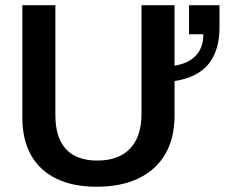

<svg xmlns="http://www.w3.org/2000/svg" viewBox="-20 -708 878 738"><path d="M351.6 9.8Q261.2 9.8 197.3 -21Q133.3 -51.8 99.6 -111.1Q65.9 -170.4 65.9 -255.4V-688H192.9V-265.1Q192.9 -178.7 233.6 -134.8Q274.4 -90.8 354 -90.8Q436 -90.8 480 -137Q523.9 -183.1 523.9 -270.5V-688H650.9V-455.6Q705.6 -464.4 733.6 -495.1Q761.7 -525.9 761.7 -576.2H706.5V-688H823.7V-602.5Q823.7 -514.6 782 -462.4Q740.2 -410.2 650.9 -396.5V-263.2Q650.9 -176.8 615.2 -115.7Q579.6 -54.7 512.7 -22.5Q445.8 9.8 351.6 9.8Z"/></svg>

Font: Arimo SemiBold
Style: Regular
Weight: 600
Designer: Steve Matteson
Foundry: Monotype Imaging Inc.
Version: Version 1.33